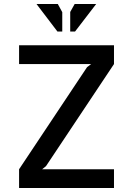

<svg xmlns="http://www.w3.org/2000/svg" viewBox="-20 -948 670 968"><path d="M554.7 -719.7V-625L211.9 -110.4L192.4 -94.7H554.7V0H76.2V-94.7L418.9 -609.4L439.5 -625H76.2V-719.7ZM164.1 -927.7H271.5L293.9 -886.7V-789.1H269.5ZM356.4 -927.7H464.8L358.4 -789.1H334V-887.7Z"/></svg>

Font: Allerta
Style: Stencil
Weight: 400
Designer: Matt McInerney
Foundry: Matt McInerney
Version: Version 1.0